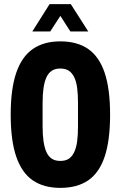

<svg xmlns="http://www.w3.org/2000/svg" viewBox="-20 -901 587 933"><path d="M273 12Q193 12 139.5 -24.5Q86 -61 59 -139.5Q32 -218 32 -344Q32 -469 59 -547.5Q86 -626 139.5 -663Q193 -700 273 -700Q355 -700 408.5 -663Q462 -626 488.5 -547.5Q515 -469 515 -344Q515 -218 488.5 -139.5Q462 -61 408.5 -24.5Q355 12 273 12ZM273 -119Q299 -119 315 -130Q331 -141 341 -162.5Q351 -184 355 -215Q359 -246 359 -287V-401Q359 -442 355 -473Q351 -504 341 -525Q331 -546 315 -557Q299 -568 273 -568Q248 -568 231.5 -557Q215 -546 205.5 -525Q196 -504 191.5 -473Q187 -442 187 -401V-287Q187 -246 191.5 -215Q196 -184 205.5 -162.5Q215 -141 231.5 -130Q248 -119 273 -119ZM137 -748 221 -881H324L409 -748H322L254 -854H293L224 -748Z"/></svg>

Font: Archivo ExtraCondensed ExtraBold
Style: Regular
Weight: 800
Width: 2
Designer: Hector Gatti
Foundry: Omnibus-Type
Version: Version 2.001